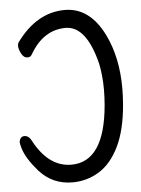

<svg xmlns="http://www.w3.org/2000/svg" viewBox="-53 -760 606 824"><g transform="rotate(-5 250.0 -348.0)"><path d="M226 22Q141 22 84 -41Q35 -97 21 -142Q15 -163 15 -169Q18 -194 38 -194Q54 -194 65 -176Q128 -54 228 -54Q371 -54 392 -296Q395 -330 395 -363Q395 -423 384 -476Q343 -641 254 -641Q158 -641 100 -541Q94 -529 81 -529Q64 -529 54 -548.5Q44 -568 44 -582Q44 -591 48 -597Q136 -718 257 -718Q365 -718 426 -593Q474 -494 474 -362Q474 -328 471 -292Q462 -183 428 -113Q394 -43 341.5 -10.5Q289 22 226 22Z"/></g></svg>

Font: LXGW WenKai Mono Medium
Style: Regular
Weight: 500
Monospace: yes
Designer: LXGW / Fontworks Inc.
Foundry: LXGW / Fontworks Inc.
Version: Version 1.520; June 14, 2025